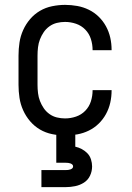

<svg xmlns="http://www.w3.org/2000/svg" viewBox="-20 -548 540 788"><path d="M247 8Q221 8 194 2.5Q167 -3 144 -16.5Q121 -30 103.5 -50.5Q86 -71 75 -95.5Q64 -120 60 -146.5Q56 -173 56 -200V-320Q56 -347 60 -373.5Q64 -400 75 -424.5Q86 -449 103.5 -469.5Q121 -490 144 -503.5Q167 -517 194 -522.5Q221 -528 247 -528Q272 -528 297 -523.5Q322 -519 344.5 -508Q367 -497 385 -479.5Q403 -462 415 -440Q427 -418 432.5 -393.5Q438 -369 438 -344Q438 -344 438 -343.5Q438 -343 438 -342H360Q360 -342 360 -342.5Q360 -343 360 -343Q360 -366 353 -388Q346 -410 330 -426.5Q314 -443 292 -450.5Q270 -458 247 -458Q230 -458 213.5 -454Q197 -450 183 -440Q169 -430 159.5 -416Q150 -402 144 -386.5Q138 -371 136 -354Q134 -337 134 -320V-200Q134 -183 136 -166Q138 -149 144 -133.5Q150 -118 159.5 -104Q169 -90 183 -80Q197 -70 213.5 -66Q230 -62 247 -62Q270 -62 292 -69.5Q314 -77 330 -93.5Q346 -110 353 -132Q360 -154 360 -177Q360 -177 360 -177.5Q360 -178 360 -178H438Q438 -177 438 -176.5Q438 -176 438 -176Q438 -151 432.5 -126.5Q427 -102 415 -80Q403 -58 385 -40.5Q367 -23 344.5 -12Q322 -1 297 3.5Q272 8 247 8ZM150 220V150H250Q255 150 259.5 149.5Q264 149 268.5 147.5Q273 146 276.5 143Q280 140 280 135Q280 130 276.5 127Q273 124 268.5 122.5Q264 121 259.5 120.5Q255 120 250 120H211V0H289V54Q303 57 316 64Q329 71 339 81.5Q349 92 353.5 106.5Q358 121 358 135Q358 155 349.5 173Q341 191 324.5 201.5Q308 212 288.5 216Q269 220 250 220Z"/></svg>

Font: Iosevka Julsh Curly
Style: Regular
Weight: 400
Designer: Belleve Invis
Foundry: Belleve Invis
Version: Version 15.0.2; ttfautohint (v1.8.4)